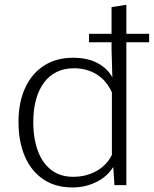

<svg xmlns="http://www.w3.org/2000/svg" viewBox="-20 -782 650 811"><path d="M356 -603.5V-639.2H609.9V-603.5ZM285.6 9.8Q214.4 9.8 163.3 -24.4Q112.3 -58.6 85.2 -120.8Q58.1 -183.1 58.1 -267.1Q58.1 -349.6 86.2 -410.6Q114.3 -471.7 166 -504.9Q217.8 -538.1 289.1 -538.1Q348.6 -538.1 390.9 -516.1Q433.1 -494.1 454.6 -455.6L451.2 -571.8V-752L513.7 -761.7V0H463.4L458.5 -76.7Q432.1 -35.2 386 -12.7Q339.8 9.8 285.6 9.8ZM288.6 -35.2Q344.2 -35.2 387.9 -59.8Q431.6 -84.5 452.6 -127.9V-391.6Q429.7 -442.9 387.7 -468.3Q345.7 -493.7 292.5 -493.7Q252 -493.7 220 -478.3Q188 -462.9 166 -433.3Q144 -403.8 132.3 -361.8Q120.6 -319.8 120.6 -267.1Q120.6 -195.3 140.4 -143.3Q160.2 -91.3 197.8 -63.2Q235.4 -35.2 288.6 -35.2Z"/></svg>

Font: Comme ExtraLight
Style: Regular
Weight: 250
Version: Version 1.000;gftools[0.9.27]